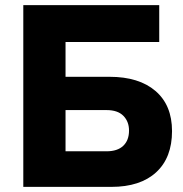

<svg xmlns="http://www.w3.org/2000/svg" viewBox="-20 -730 714 750"><path d="M71 -710H602V-566H236V-430H408Q523 -430 587.5 -374.5Q652 -319 652 -218Q652 -114 590 -57Q528 0 415 0H71ZM396 -139Q439 -139 461.5 -160.5Q484 -182 484 -220Q484 -255 462 -277.5Q440 -300 396 -300H236V-139Z"/></svg>

Font: Boldmen
Style: Bold
Weight: 700
Designer: Matt McInerney, Pablo Impallari, Rodrigo Fuenzalida
Foundry: LIVING CONCEPT
Version: Version 1.000